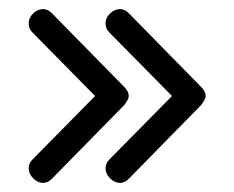

<svg xmlns="http://www.w3.org/2000/svg" viewBox="-20 -512 514 422"><path d="M263 -483 422 -321Q432 -311 432 -301Q432 -294 422 -281L263 -119Q254 -110 244 -110Q232 -110 222 -120Q212 -130 212 -142Q212 -153 220 -161L358 -301L220 -441Q212 -449 212 -461Q212 -473 222 -482.5Q232 -492 244 -492Q254 -492 263 -483ZM94 -483 253 -321Q263 -311 263 -301Q263 -294 253 -281L94 -119Q85 -110 75 -110Q63 -110 53 -120Q43 -130 43 -142Q43 -153 51 -161L189 -301L51 -441Q43 -449 43 -461Q43 -473 53 -482.5Q63 -492 75 -492Q85 -492 94 -483Z"/></svg>

Font: Soda Fountain
Style: RegularOblique
Weight: 400
Version: Version 1.0